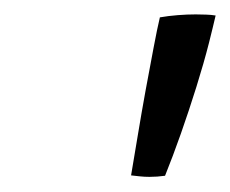

<svg xmlns="http://www.w3.org/2000/svg" viewBox="-20 -750 312 260"><path d="M263 -692Q256 -664.5 246 -632.5Q236 -600.5 225 -569.2Q214 -538 203.5 -512Q193 -510.5 182.5 -510.5Q175.5 -510.5 169.2 -511.2Q163 -512 157.5 -512.5Q161.5 -536 166.5 -566.2Q171.5 -596.5 177.2 -627.8Q183 -659 188 -685.5Q193 -712 196.5 -726.5Q208 -728.5 220.8 -729.5Q233.5 -730.5 245 -730.5Q252.5 -730.5 259.2 -730.2Q266 -730 272 -729Q270.5 -722 268 -712.2Q265.5 -702.5 263 -692Z"/></svg>

Font: Grandstander Thin Light
Style: Italic
Weight: 300
Italic angle: -15°
Version: Version 1.200